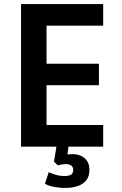

<svg xmlns="http://www.w3.org/2000/svg" viewBox="-20 -725 602 949"><path d="M84 0V-705H490V-598H210V-410H469V-304H210V-107H490V0ZM301 204Q277 204 248.5 199Q220 194 202 183L221 126Q236 133 256 139Q276 145 299 145Q321 145 331.5 138Q342 131 342 115Q342 99 331 92.5Q320 86 305 86Q298 86 285.5 88Q273 90 265 92L247 74L262 -20H321L310 63L283 47Q290 41 306.5 39Q323 37 342 37Q361 37 379.5 45Q398 53 410 70Q422 87 422 115Q422 146 407 165.5Q392 185 364.5 194.5Q337 204 301 204Z"/></svg>

Font: Nunito Sans 7pt Condensed
Style: Bold
Weight: 700
Width: 3
Designer: Vernon Adams
Foundry: Vernon Adams
Version: Version 3.101;gftools[0.9.27]